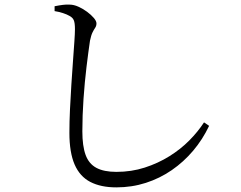

<svg xmlns="http://www.w3.org/2000/svg" viewBox="-20 -771 1040 830"><path d="M216 -723V-744Q236 -748 252 -750Q268 -752 281 -751Q299 -751 319 -742Q339 -733 356.5 -720Q374 -707 385.5 -693.5Q397 -680 397 -670Q397 -659 391.5 -651Q386 -643 380 -631Q374 -619 369 -595Q362 -548 354 -482Q346 -416 341 -343.5Q336 -271 336 -203Q336 -140 350 -101.5Q364 -63 396.5 -45.5Q429 -28 483 -28Q548 -28 605.5 -46.5Q663 -65 712 -95.5Q761 -126 798.5 -164Q836 -202 862 -242L884 -227Q856 -168 815 -119.5Q774 -71 722.5 -35.5Q671 0 610.5 19.5Q550 39 483 39Q416 39 370.5 15.5Q325 -8 302.5 -60Q280 -112 280 -197Q280 -244 282.5 -297.5Q285 -351 288.5 -405Q292 -459 295.5 -507Q299 -555 301.5 -591Q304 -627 304 -645Q304 -672 299 -683.5Q294 -695 281 -702Q269 -709 252 -714.5Q235 -720 216 -723Z"/></svg>

Font: Early Summer Mincho
Style: Regular
Weight: 400
Designer: GuiWonder
Version: Version 1.002